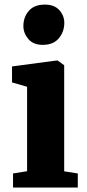

<svg xmlns="http://www.w3.org/2000/svg" viewBox="-20 -834 388 854"><path d="M38 0V-62.5L100.5 -72.5V-448L33.5 -467.5V-538.5L232.5 -565H236L265.5 -544V-72L326 -62.5V0ZM169.5 -634.5Q128 -634.5 106 -660.5Q84 -686.5 84 -718Q84 -757.5 108 -785.5Q132 -813.5 179 -813.5H180Q222 -813.5 244 -788.8Q266 -764 266 -732.5Q266 -693 241.8 -663.8Q217.5 -634.5 170.5 -634.5Z"/></svg>

Font: Merriweather 28pt Black
Style: Regular
Weight: 900
Version: Version 2.100